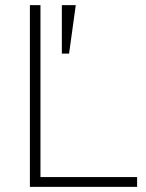

<svg xmlns="http://www.w3.org/2000/svg" viewBox="-20 -725 567 745"><path d="M96 0V-705H137V-38H512V0ZM248 -517H220V-705H274Z"/></svg>

Font: wassup Sans
Style: Light
Weight: 200
Version: Version 2.001